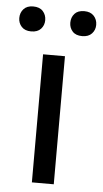

<svg xmlns="http://www.w3.org/2000/svg" viewBox="-86 -755 422 789"><g transform="rotate(5 124.5 -360.5)"><path d="M166.5 -528.3V0H76.2V-528.3ZM-34.2 -668.5Q-34.2 -690.4 -20.5 -705.6Q-6.8 -720.7 19 -720.7Q45.4 -720.7 59.1 -705.6Q72.8 -690.4 72.8 -668.5Q72.8 -647.5 59.1 -632.6Q45.4 -617.7 19 -617.7Q-6.8 -617.7 -20.5 -632.6Q-34.2 -647.5 -34.2 -668.5ZM176.3 -667.5Q176.3 -689.5 189.7 -704.6Q203.1 -719.7 229.5 -719.7Q255.4 -719.7 269.3 -704.6Q283.2 -689.5 283.2 -667.5Q283.2 -646.5 269.3 -631.6Q255.4 -616.7 229.5 -616.7Q203.1 -616.7 189.7 -631.6Q176.3 -646.5 176.3 -667.5Z"/></g></svg>

Font: Vazirmatn RD UI FD
Style: Regular
Weight: 400
Designer: Saber Rastikerdar
Foundry: Saber Rastikerdar
Version: Version 33.003